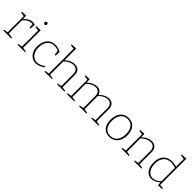

<svg xmlns="http://www.w3.org/2000/svg" viewBox="360 -2277 3796 3796"><g transform="rotate(45 2257.5 -379.5)"><path d="M44 0V-21L139 -36L132 -27V-495L140 -485L44 -500V-521L157 -527L163 -426L158 -429Q201 -476 244 -503Q287 -530 339 -530Q371 -530 405 -520L400 -405H376L365 -506L371 -496Q362 -498 353 -499Q344 -500 335 -500Q288 -500 245 -472.5Q202 -445 160 -399L165 -413V-27L157 -36L272 -21V0Z M566 -28 558 -36 653 -21V0H445V-21L540 -36L533 -28V-493L540 -485L445 -500V-521L566 -526ZM542 -658Q528 -658 519 -667.5Q510 -677 510 -693Q510 -710 519.5 -719Q529 -728 543 -728Q557 -728 566 -719Q575 -710 575 -693Q575 -676 565 -667Q555 -658 542 -658Z M954 7Q894 7 845.5 -24.5Q797 -56 769 -114Q741 -172 741 -254Q741 -322 760 -373.5Q779 -425 811 -460Q843 -495 886 -512.5Q929 -530 978 -530Q1011 -530 1054 -520Q1097 -510 1133 -488L1130 -380H1103L1091 -483L1097 -474Q1065 -490 1031.5 -496Q998 -502 974 -502Q915 -502 870.5 -472Q826 -442 801 -387.5Q776 -333 776 -257Q776 -183 800.5 -130.5Q825 -78 867 -50Q909 -22 961 -22Q1000 -22 1043.5 -39Q1087 -56 1130 -89L1145 -67Q1095 -29 1047 -11Q999 7 954 7Z M1197 0V-21L1293 -36L1285 -27V-734L1293 -725L1197 -740V-761L1318 -766V-426L1311 -429Q1360 -482 1415 -506Q1470 -530 1519 -530Q1563 -530 1597.5 -512.5Q1632 -495 1650.5 -459.5Q1669 -424 1668 -369V-27L1661 -36L1756 -21V0H1548V-21L1643 -36L1635 -27V-361Q1637 -433 1602.5 -467Q1568 -501 1512 -501Q1468 -501 1415.5 -477Q1363 -453 1313 -400L1318 -413V-27L1310 -36L1404 -21V0Z M2277 -424 2273 -425Q2322 -477 2378 -503.5Q2434 -530 2483 -530Q2542 -530 2582 -490.5Q2622 -451 2622 -369V-27L2614 -36L2710 -21V0H2503V-21L2597 -36L2589 -27V-361Q2589 -433 2557 -467Q2525 -501 2475 -501Q2431 -501 2378.5 -475.5Q2326 -450 2277 -398L2280 -408Q2282 -399 2282.5 -389.5Q2283 -380 2283 -370V-27L2276 -36L2370 -21V0H2164V-21L2258 -36L2250 -27V-361Q2250 -433 2218 -467Q2186 -501 2137 -501Q2093 -501 2040.5 -477Q1988 -453 1938 -401L1943 -413V-27L1935 -36L2029 -21V0H1822V-21L1918 -36L1910 -27V-494L1918 -485L1822 -500V-521L1935 -527L1941 -426L1936 -429Q1985 -482 2040 -506Q2095 -530 2144 -530Q2192 -530 2228 -504Q2264 -478 2277 -424Z M3025 -530Q3127 -530 3187 -462Q3247 -394 3247 -271Q3247 -188 3218.5 -125.5Q3190 -63 3137 -28Q3084 7 3009 7Q2909 7 2850.5 -59Q2792 -125 2792 -250Q2792 -335 2820 -398Q2848 -461 2900.5 -495.5Q2953 -530 3025 -530ZM3023 -502Q2930 -502 2878.5 -434.5Q2827 -367 2827 -252Q2827 -140 2876 -80.5Q2925 -21 3012 -21Q3076 -21 3120.5 -52Q3165 -83 3188.5 -138.5Q3212 -194 3212 -267Q3212 -378 3161.5 -440Q3111 -502 3023 -502Z M3350 0V-21L3446 -36L3438 -27V-494L3446 -485L3350 -500V-521L3463 -527L3469 -426L3464 -429Q3514 -482 3568.5 -506Q3623 -530 3672 -530Q3738 -530 3780.5 -490.5Q3823 -451 3821 -369V-27L3814 -36L3909 -21V0H3702V-21L3796 -36L3788 -27V-361Q3788 -433 3754.5 -467Q3721 -501 3665 -501Q3621 -501 3568.5 -477Q3516 -453 3466 -401L3471 -413V-27L3463 -36L3557 -21V0Z M4189 7Q4134 7 4089 -23.5Q4044 -54 4018 -113.5Q3992 -173 3992 -256Q3992 -389 4059 -459.5Q4126 -530 4241 -530Q4272 -530 4305 -525Q4338 -520 4374 -509L4365 -504V-733L4372 -725L4272 -741V-761L4398 -766V-25L4390 -35L4485 -23V-2L4373 3L4366 -83L4371 -79Q4325 -36 4279 -14.5Q4233 7 4189 7ZM4196 -21Q4237 -21 4282 -43Q4327 -65 4370 -109L4365 -94V-488L4371 -478Q4300 -502 4240 -502Q4138 -502 4082 -438Q4026 -374 4026 -258Q4026 -184 4049 -130.5Q4072 -77 4110.5 -49Q4149 -21 4196 -21Z"/></g></svg>

Font: Bitter Thin ExtraLight
Style: Regular
Weight: 250
Version: Version 2.002